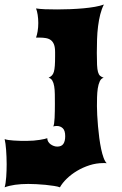

<svg xmlns="http://www.w3.org/2000/svg" viewBox="-92 -547 530 836"><path d="M24.9 66.4Q40 66.4 54.4 65.2Q68.8 64 81.1 62Q93.3 60.1 101.8 58.1Q110.4 56.2 113.8 54.7Q113.8 63 117.9 69.8Q122.1 76.7 128.4 81.3Q134.8 85.9 142.3 88.6Q149.9 91.3 157.2 91.3Q175.8 91.3 183.8 79.6Q191.9 67.9 191.9 45.9Q191.9 21.5 181.4 11.5Q170.9 1.5 155.3 1.5Q151.4 1.5 147.5 2Q143.6 2.4 139.6 3.4Q142.1 0.5 143.6 -9.5Q145 -19.5 145.8 -33.4Q146.5 -47.4 146.7 -63.5Q147 -79.6 147 -94.7Q147 -117.2 146.7 -136.7Q146.5 -156.2 144 -171.1Q141.6 -186 136 -195.8Q130.4 -205.6 119.6 -208.5Q128.4 -212.9 134 -218.5Q139.6 -224.1 142.6 -234.4Q145.5 -244.6 146.7 -260.7Q147.9 -276.9 147.9 -302.2V-319.8Q147.9 -340.8 143.1 -353.3Q138.2 -365.7 129.4 -372.3Q120.6 -378.9 107.9 -381.1Q95.2 -383.3 80.1 -383.3H64.9Q68.8 -393.1 71.8 -410.4Q74.7 -427.7 74.7 -446.8Q74.7 -465.3 72 -482.7Q69.3 -500 64.9 -510.3Q80.1 -507.8 104 -506.8Q127.9 -505.9 156.7 -505.9Q184.1 -505.9 213.6 -507.1Q243.2 -508.3 270.5 -510.7Q297.9 -513.2 321.3 -517.3Q344.7 -521.5 360.4 -527.3Q350.6 -508.3 344.5 -484.1Q338.4 -460 335 -432.6Q331.5 -405.3 330.6 -375.7Q329.6 -346.2 329.6 -316.4Q329.6 -284.2 330.6 -264.4Q331.5 -244.6 334.7 -233.4Q337.9 -222.2 343.8 -217Q349.6 -211.9 359.4 -208.5Q348.1 -205.6 342.3 -192.6Q336.4 -179.7 333.7 -161.9Q331.1 -144 330.6 -123.5Q330.1 -103 330.1 -85Q330.1 -68.4 331.3 -45.7Q332.5 -22.9 334.7 2.4Q336.9 27.8 340.3 53.7Q343.8 79.6 348.4 101.6Q353 123.5 359.1 140.1Q365.2 156.7 372.6 163.6Q368.7 163.1 365 163.1Q361.3 163.1 357.4 163.1Q327.1 163.1 297.6 172.6Q268.1 182.1 242.9 197.3Q217.8 212.4 198.5 231.2Q179.2 250 168.9 268.6Q160.2 265.1 143.1 262.5Q126 259.8 106.2 257.8Q86.4 255.9 66.2 254.9Q45.9 253.9 31.2 253.9Q-32.2 253.9 -71.8 268.6Q-69.3 260.3 -67.6 248.5Q-65.9 236.8 -64.9 223.4Q-64 210 -63.5 195.6Q-63 181.2 -63 168Q-63 151.9 -63.7 136Q-64.5 120.1 -65.4 105.7Q-66.4 91.3 -68.1 79.3Q-69.8 67.4 -71.8 58.6Q-65.9 61 -55.7 62.5Q-45.4 64 -32.5 64.9Q-19.5 65.9 -4.6 66.2Q10.3 66.4 24.9 66.4Z"/></svg>

Font: Arbutus
Style: Regular
Weight: 400
Designer: Karolina Lach
Foundry: Sorkin Type Co.
Version: Version 1.002